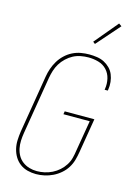

<svg xmlns="http://www.w3.org/2000/svg" viewBox="-141 -1034 783 1114"><g transform="rotate(15 250.0 -476.5)"><path d="M190 8Q164 8 139 1.5Q114 -5 94 -20Q74 -35 61 -56.5Q48 -78 42 -103Q36 -128 37 -154.5Q38 -181 42 -208L99 -553Q103 -578 111.5 -602.5Q120 -627 133.5 -649.5Q147 -672 167 -691Q187 -710 211 -722Q235 -734 260.5 -738.5Q286 -743 311 -743Q334 -743 357.5 -739.5Q381 -736 400.5 -726Q420 -716 435.5 -700.5Q451 -685 459.5 -664.5Q468 -644 470.5 -620.5Q473 -597 469 -573L468 -568H449L450 -573Q455 -605 448 -635Q441 -665 421 -686.5Q401 -708 371.5 -716.5Q342 -725 311 -725Q288 -725 264.5 -720.5Q241 -716 220 -705Q199 -694 180.5 -676.5Q162 -659 149.5 -638.5Q137 -618 130 -595.5Q123 -573 119 -550L62 -205Q58 -181 57 -157.5Q56 -134 60.5 -111.5Q65 -89 76 -69.5Q87 -50 105 -36.5Q123 -23 145 -16.5Q167 -10 191 -10Q213 -10 236.5 -15Q260 -20 282 -31Q304 -42 322.5 -58.5Q341 -75 354 -95.5Q367 -116 373 -139Q379 -162 382 -185L413 -369H255L258 -387H436L402 -182Q398 -157 391 -132Q384 -107 370 -84.5Q356 -62 335 -44Q314 -26 290 -14.5Q266 -3 240.5 2.5Q215 8 190 8ZM326 -810 313 -820 431 -961 448 -949Z"/></g></svg>

Font: Iosevka SS18 Thin
Style: Italic
Weight: 100
Italic angle: -9°
Monospace: yes
Designer: Belleve Invis
Foundry: Belleve Invis
Version: Version 25.1.1; ttfautohint (v1.8.4)